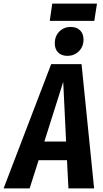

<svg xmlns="http://www.w3.org/2000/svg" viewBox="-63 -1049 576 1069"><path d="M318 0 310 -157H152L102 0H-43L222 -692H391L461 0ZM184 -261H305L289 -593ZM242 -808Q242 -848 267.5 -873.5Q293 -899 330 -899Q364 -899 383 -880Q402 -861 402 -829Q402 -789 376 -763.5Q350 -738 313 -738Q279 -738 260.5 -757Q242 -776 242 -808ZM462 -933H214L228 -1029H477Z"/></svg>

Font: Fira Sans Extra Condensed SemiBold
Style: Italic
Weight: 600
Width: 3
Italic angle: -8°
Designer: Carrois Corporate & Edenspiekermann AG
Foundry: Carrois Corporate GbR & Edenspiekermann AG
Version: Version 4.203